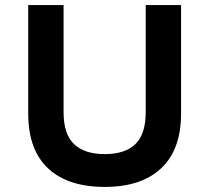

<svg xmlns="http://www.w3.org/2000/svg" viewBox="-20 -725 824 755"><path d="M392 10Q247 10 169 -63Q91 -136 91 -278V-705H230V-284Q230 -197 271.5 -158Q313 -119 392 -119Q472 -119 512.5 -158.5Q553 -198 553 -284V-705H692V-278Q692 -137 614 -63.5Q536 10 392 10Z"/></svg>

Font: Nunito Sans 6pt
Style: Bold
Weight: 700
Version: Version 3.101;gftools[0.9.27]